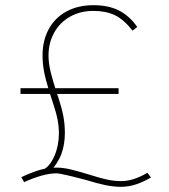

<svg xmlns="http://www.w3.org/2000/svg" viewBox="-20 -715 650 740"><path d="M207 -201Q207 -227 202 -253.5Q197 -280 182 -325L173 -352Q155 -410 149.5 -440.5Q144 -471 144 -502Q144 -559 168 -603Q192 -647 236.5 -671Q281 -695 340 -695Q398 -695 438.5 -674.5Q479 -654 509 -611L491 -597Q456 -641 421.5 -657Q387 -673 340 -673Q290 -673 250.5 -651Q211 -629 189 -589.5Q167 -550 167 -501Q167 -471 175.5 -436.5Q184 -402 198 -360Q199 -357 200 -353L205 -339Q218 -299 224 -268Q230 -237 230 -202Q230 -158 216.5 -121.5Q203 -85 168 -47L148 -62Q173 -75 190 -114.5Q207 -154 207 -201ZM313 -21 297 -25Q268 -33 237 -40Q206 -47 199 -47Q172 -47 140 -38Q108 -29 73 -13L62 -32Q100 -50 131.5 -59.5Q163 -69 199 -69Q222 -69 250.5 -62.5Q279 -56 334 -39Q368 -28 394.5 -22.5Q421 -17 447 -17Q471 -17 496 -25Q521 -33 548 -49L562 -31Q533 -14 504.5 -4.5Q476 5 447 5Q418 5 386 -1.5Q354 -8 313 -21ZM59 -375H437V-353H59Z"/></svg>

Font: Easer Grotesk Variable
Style: Regular
Weight: 400
Designer: Boardeaser, Bonnie Shaver-Troup, Thomas Jockin
Foundry: Lexend
Version: Version 1.001;Glyphs 3.1.2 (3151)